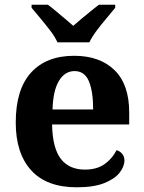

<svg xmlns="http://www.w3.org/2000/svg" viewBox="-20 -786 612 816"><path d="M306.1 10Q178 10 112.4 -62.3Q46.9 -134.6 46.9 -265.2Q46.9 -405.7 111.8 -477.3Q176.8 -548.9 295 -548.9Q404.2 -548.9 466.6 -488Q529.1 -427.2 529.1 -308.2V-256.9H201.3Q203.3 -156.6 238.5 -110.9Q273.7 -65.2 341 -65.2Q392.4 -65.2 425.5 -89.3Q458.5 -113.4 475.3 -147.9Q489.3 -143.8 499.1 -132.5Q508.8 -121.1 508.8 -104.1Q508.8 -78.3 488.1 -51.8Q467.3 -25.3 422.8 -7.7Q378.3 10 306.1 10ZM375.9 -320.8Q375.9 -397.3 357.8 -440.6Q339.6 -483.9 297 -483.9Q255.4 -483.9 230.4 -442.1Q205.4 -400.4 203.3 -320.8ZM224.1 -606Q214.1 -629 193.8 -655.5Q173.5 -682 151.8 -708Q130.2 -734 114.2 -753V-766H183.4Q197.8 -755.6 217.1 -739.2Q236.3 -722.8 256.4 -706.3Q276.4 -689.8 291.4 -676.2Q306.4 -689.8 326.4 -706.3Q346.5 -722.8 366.5 -739.2Q386.6 -755.6 400.4 -766H469.6V-753Q454.6 -734 432.5 -708Q410.3 -682 390.5 -655.5Q370.7 -629 359.7 -606Z"/></svg>

Font: Noto Serif Ethiopic
Style: Regular
Weight: 400
Designer: Monotype Design Team
Foundry: Monotype Imaging Inc.
Version: Version 2.102